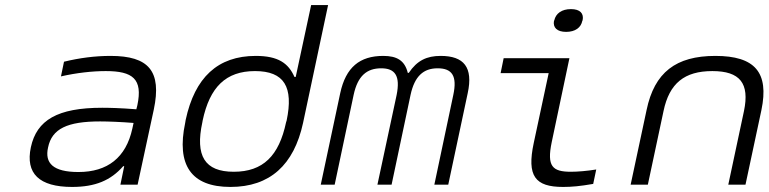

<svg xmlns="http://www.w3.org/2000/svg" viewBox="-20 -730 3040 759"><path d="M417 -509C356 -509 294 -501 233 -486L221 -428C282 -442 345 -449 398 -449C505 -449 545 -418 523 -314L519 -298C456 -303 410 -304 384 -304C207 -304 125 -255 102 -148C80 -44 135 9 265 9C357 9 418 -17 467 -73H471L456 0H524L588 -297C620 -449 568 -509 417 -509ZM170 -147C185 -221 246 -250 376 -250C407 -250 460 -248 508 -244L503 -221C478 -107 405 -50 290 -50C190 -50 156 -85 170 -147Z M714 -256 712 -244C677 -78 735 9 891 9C1047 9 1142 -78 1178 -244L1277 -710H1210L1149 -426H1144C1120 -480 1080 -509 991 -509C841 -509 750 -424 714 -256ZM780 -247 781 -253C809 -386 873 -449 988 -449C1104 -449 1141 -386 1113 -253L1111 -247C1083 -114 1020 -51 904 -51C789 -51 751 -114 780 -247Z M1325 -362 1248 0H1303L1378 -355C1394 -430 1430 -460 1487 -460C1542 -460 1563 -430 1548 -355L1472 0H1528L1603 -355C1619 -429 1654 -460 1710 -460C1767 -460 1788 -430 1772 -355L1697 0H1752L1829 -362C1851 -464 1814 -509 1722 -509C1667 -509 1629 -491 1596 -442H1592C1580 -491 1549 -509 1495 -509C1402 -509 1347 -464 1325 -362Z M2237 -51C2164 -51 2141 -72 2161 -168L2231 -500H1971L1959 -441H2149L2090 -165C2062 -34 2095 9 2206 9C2241 9 2273 6 2325 -3L2337 -60C2300 -54 2263 -51 2237 -51ZM2170 -648C2165 -621 2182 -604 2218 -604C2254 -604 2277 -621 2282 -648L2283 -649C2289 -677 2273 -694 2237 -694C2201 -694 2177 -677 2171 -649Z M2536 -295 2473 0H2541L2603 -291C2626 -401 2686 -449 2796 -449C2905 -449 2944 -401 2921 -291L2859 0H2927L2990 -295C3021 -444 2964 -509 2808 -509C2652 -509 2567 -444 2536 -295Z"/></svg>

Font: LT Wave Mono Light
Style: Italic
Weight: 300
Designer: Daniel Lyons
Version: Version 2.5 (Glyphs App)